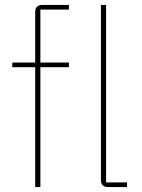

<svg xmlns="http://www.w3.org/2000/svg" viewBox="-20 -760 576 780"><path d="M123 -487H30V-506H123V-711C123 -730 133 -740 152 -740H260V-721H144V-506H260V-487H144V0H123ZM419 0C400 0 390 -10 390 -29V-740H411V-19H496V0Z"/></svg>

Font: Plexus Sans Thin
Style: Regular
Weight: 250
Version: Version 2.001;PS 002.001;hotconv 1.0.70;makeotf.lib2.5.58329